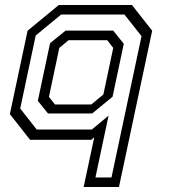

<svg xmlns="http://www.w3.org/2000/svg" viewBox="-20 -560 679 769"><path d="M456.5 189H315L357.5 -10L345.5 0H100.5L19.5 -103L90.5 -437L215.5 -540H508.5L589.5 -437ZM426.5 150.8 546.8 -415.2 478.5 -501.8H224.8L123 -417.8L61 -125.2L127 -41.2H347.8L414.8 -96.8L362.2 150.8ZM345.5 -141.5 394 -181.5 433.5 -368 409.5 -399H254.5L217.5 -368L176 -172L200 -141.5ZM349.2 -105.5H172.2L131.5 -156.2L180.5 -387L242.8 -437.5H433.5L475.8 -384.5L430.8 -172.5Z"/></svg>

Font: Tourney Thin
Style: Italic
Weight: 100
Italic angle: -12°
Designer: Tyler Finck
Foundry: Etcetera Type Co
Version: Version 1.015